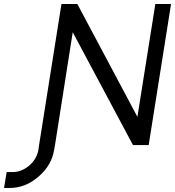

<svg xmlns="http://www.w3.org/2000/svg" viewBox="-101 -720 869 953"><path d="M204 -700 93 0H172L260 -560L559 0H637L748 -700H670L581 -140L283 -700ZM93 0 90 22Q82 69 45 101Q7 134 -40 134H-68L-81 213H-53Q26 213 91 156Q156 100 168 22L172 0Z"/></svg>

Font: Unageo
Style: Regular-Italic
Weight: 400
Designer: Richard Sepsi
Foundry: Richard Sepsi
Version: Version 2.000